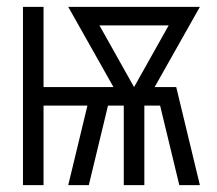

<svg xmlns="http://www.w3.org/2000/svg" viewBox="-20 -540 634 560"><path d="M47 0V-520H107V-286H311L179 -520H563L431 -286H494L563 0H503L447 -232H401V0H341V-232H295L239 0H179L235 -232H107V0ZM371 -286 472 -466H270Z"/></svg>

Font: Iosevka QP Light
Style: Regular
Weight: 300
Designer: Belleve Invis
Foundry: Belleve Invis
Version: Version 20.0.0; ttfautohint (v1.8.4)